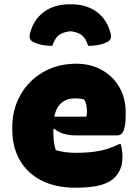

<svg xmlns="http://www.w3.org/2000/svg" viewBox="-20 -857 640 892"><path d="M307 -712Q273 -708 254 -694Q235 -680 223 -644Q194 -644 170 -649.5Q146 -655 129 -665Q113 -677 119 -701Q136 -766 184 -801.5Q232 -837 303 -837H311Q382 -837 430 -801.5Q478 -766 494 -701Q500 -677 484 -665Q448 -644 390 -644Q378 -680 359.5 -694Q341 -708 307 -712ZM335 -561Q401 -561 453 -532Q505 -503 534.5 -452Q564 -401 564 -334V-331Q564 -284 558 -262Q552 -240 543 -234Q534 -228 524 -228H332Q297 -228 271.5 -237Q246 -246 232 -259L228 -257V-240Q228 -218 230.5 -198Q233 -178 239 -160Q278 -147 333 -147Q393 -147 439.5 -155.5Q486 -164 535 -188H541Q545 -172 547 -158Q549 -144 549 -129Q549 -94 538 -69Q527 -44 506 -26Q481 -5 439 5Q397 15 331 15Q238 15 172.5 -18.5Q107 -52 72 -113Q37 -174 37 -255V-263Q37 -349 75 -416Q113 -483 180.5 -522Q248 -561 335 -561ZM329 -400Q250 -400 232 -315H381Q384 -324 384 -339Q384 -354 381 -369Q378 -384 370 -395Q354 -400 329 -400Z"/></svg>

Font: Recursive Mn Csl St Blk
Style: Regular
Weight: 900
Monospace: yes
Version: Version 1.079;hotconv 1.0.112;makeotfexe 2.5.65598; ttfautoh